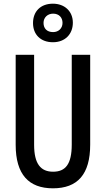

<svg xmlns="http://www.w3.org/2000/svg" viewBox="-20 -1011 574 1041"><path d="M267 -782C333 -782 375 -826 375 -888C375 -950 330 -991 267 -991C200 -991 159 -949 159 -886C159 -824 200 -782 267 -782ZM268 -837C234 -837 216 -857 216 -887C216 -916 238 -937 268 -937C300 -937 319 -916 319 -887C319 -857 297 -837 268 -837ZM469 -227V-714H369V-227C369 -121 335 -80 268 -80C201 -80 165 -122 165 -226V-714H65V-226C65 -65 136 10 267 10C400 10 469 -65 469 -227Z"/></svg>

Font: Noto Sans Myanmar ExtraCondensed Medium
Style: Regular
Weight: 500
Width: 2
Designer: Monotype Design Team
Foundry: Monotype Imaging Inc.
Version: Version 2.107